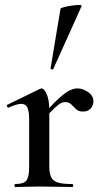

<svg xmlns="http://www.w3.org/2000/svg" viewBox="-20 -751 414 771"><path d="M155 -271 148 -283Q186 -328 212.5 -352.5Q239 -377 257 -386.5Q275 -396 291 -396Q312 -396 333.5 -381.5Q355 -367 355 -345Q355 -327 344 -315Q333 -303 313 -303Q295 -303 285 -313Q275 -323 266 -332Q257 -341 241 -341Q233 -341 224 -336.5Q215 -332 199 -317Q183 -302 155 -271ZM41 0Q38 0 38 -6Q38 -12 41 -12Q75 -12 86 -26Q97 -40 97 -81V-272Q97 -304 90 -319Q83 -334 65 -334Q56 -334 43 -330Q30 -326 15 -319Q11 -318 8.5 -323.5Q6 -329 9 -330L140 -394Q145 -396 147 -396Q157 -396 167.5 -373Q178 -350 178 -306V-81Q178 -54 186 -38.5Q194 -23 214 -17.5Q234 -12 270 -12Q274 -12 274 -6Q274 0 270 0Q244 0 210.5 -1Q177 -2 138 -2Q111 -2 85.5 -1Q60 0 41 0ZM194 -474Q193 -471 187.5 -472.5Q182 -474 183 -476L223 -716Q224 -719 237.5 -722.5Q251 -726 268 -728.5Q285 -731 297.5 -731Q310 -731 308 -727Z"/></svg>

Font: Cormorant SemiBold
Style: Regular
Weight: 600
Designer: Christian Thalmann (Catharsis Fonts)
Foundry: Catharsis Fonts
Version: Version 4.000